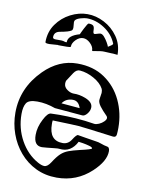

<svg xmlns="http://www.w3.org/2000/svg" viewBox="-91 -877 715 952"><g transform="rotate(10 267.0 -401.5)"><path d="M272 -814Q315 -814 356.5 -792.5Q398 -771 425.5 -732Q453 -693 453 -641Q453 -642 388 -645Q378 -646 364 -644Q350 -642 340 -640Q330 -638 329 -638Q325 -638 325 -641Q325 -659 307.5 -676Q290 -693 271 -693Q252 -693 235 -676Q218 -659 218 -641Q218 -637 198 -637Q172 -637 161 -637Q150 -637 155 -638L111 -635Q90 -635 90 -641Q90 -693 117.5 -732Q145 -771 187 -792.5Q229 -814 272 -814ZM272 -793Q261 -793 241.5 -787.5Q222 -782 215 -773Q212 -770 212 -762Q212 -757 213 -750Q214 -743 214 -737Q214 -725 209 -721Q197 -712 152 -704Q123 -699 123 -672Q123 -663 138 -663H167Q171 -663 175.5 -662Q180 -661 186 -659Q194 -657 194 -660Q194 -693 251 -709Q255 -717 258.5 -725Q262 -733 266 -740Q274 -754 278 -761.5Q282 -769 287 -769Q301 -769 308 -763.5Q315 -758 315 -739Q315 -725 321 -723Q326 -723 336.5 -726.5Q347 -730 352 -730Q361 -730 371 -718.5Q381 -707 389 -693Q397 -679 399 -672Q407 -677 414.5 -682Q422 -687 422 -691V-692Q404 -737 361 -765Q318 -793 272 -793ZM261 11Q203 11 155.5 -12Q108 -35 74 -75Q40 -115 22 -165.5Q4 -216 4 -271Q4 -396 98 -490Q172 -564 265 -564Q346 -564 403 -525Q460 -486 490 -422.5Q520 -359 520 -285Q520 -269 518.5 -252.5Q517 -236 501 -238Q421 -249 376.5 -254Q332 -259 324 -260Q316 -261 283 -262Q250 -263 193 -265Q192 -261 192 -256Q192 -251 192 -247Q192 -163 261 -163Q288 -163 304 -188Q322 -217 330 -215Q346 -212 368.5 -208.5Q391 -205 422 -200Q434 -199 450 -193Q466 -187 478 -185Q494 -184 494 -163Q494 -113 434 -57Q361 11 261 11ZM191 -35Q207 -35 223 -60Q242 -90 258 -105Q274 -120 295.5 -128Q317 -136 351 -144Q409 -157 409 -162Q409 -168 393 -172.5Q377 -177 359.5 -180Q342 -183 338 -183Q324 -155 302 -141.5Q280 -128 249 -132Q245 -133 226.5 -131Q208 -129 188.5 -127Q169 -125 163 -125Q122 -125 122 -180Q122 -219 143 -259Q162 -297 179 -297Q189 -297 200 -297.5Q211 -298 221 -298Q260 -298 305 -295Q350 -292 399 -284Q409 -283 422.5 -289Q436 -295 446 -305Q456 -315 456 -323Q456 -329 452 -333Q428 -357 415.5 -374Q403 -391 403 -404Q403 -406 404 -413.5Q405 -421 407 -434Q408 -437 408 -440Q408 -443 408 -445Q408 -456 404 -463Q390 -489 355 -509Q320 -529 284 -532Q266 -534 252 -513Q238 -492 224 -470Q223 -466 222.5 -463Q222 -460 222 -456Q222 -438 239 -426Q256 -414 272 -414Q301 -415 332 -403Q370 -388 370 -362Q370 -345 357.5 -329.5Q345 -314 333 -315L193 -327Q171 -335 148 -339.5Q125 -344 102 -344Q59 -344 47 -325Q35 -306 35 -270Q35 -198 68.5 -137.5Q102 -77 158 -46Q178 -35 191 -35ZM314 -348Q303 -383 274 -383Q239 -383 221 -356Z"/></g></svg>

Font: Moo Lah Lah
Style: Regular
Weight: 400
Designer: Robert E. Leuschke
Foundry: Robert E. Leuschke
Version: Version 1.010; ttfautohint (v1.8.3)